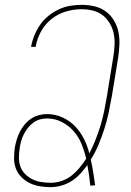

<svg xmlns="http://www.w3.org/2000/svg" viewBox="-20 -763 540 791"><path d="M189 8Q167 8 145 4.5Q123 1 104 -8Q85 -17 69.5 -32Q54 -47 46 -67Q38 -87 38 -109.5Q38 -132 41 -155Q44 -171 49 -188Q54 -205 62 -220.5Q70 -236 81.5 -250Q93 -264 108 -274Q123 -284 140 -288.5Q157 -293 173 -293Q208 -293 238 -279Q268 -265 289.5 -242.5Q311 -220 325.5 -191.5Q340 -163 348 -131Q363 -160 374.5 -189.5Q386 -219 395 -249Q404 -279 410 -309.5Q416 -340 421 -370L447 -530Q451 -554 452 -578Q453 -602 448.5 -624.5Q444 -647 432 -667Q420 -687 402.5 -700.5Q385 -714 362.5 -719.5Q340 -725 315 -725Q284 -725 251.5 -715.5Q219 -706 192 -684.5Q165 -663 148.5 -632.5Q132 -602 127 -570H108Q112 -593 121.5 -616.5Q131 -640 145 -660.5Q159 -681 179.5 -697.5Q200 -714 222.5 -724.5Q245 -735 269 -739Q293 -743 317 -743Q344 -743 369.5 -737Q395 -731 415.5 -716Q436 -701 449 -679.5Q462 -658 467.5 -633Q473 -608 472 -581Q471 -554 467 -527L441 -368Q435 -334 428 -300.5Q421 -267 410.5 -234Q400 -201 386.5 -168.5Q373 -136 354 -105Q360 -80 364 -53.5Q368 -27 372 0L352 2Q350 -19 347 -40.5Q344 -62 340 -83Q326 -64 310.5 -47Q295 -30 275.5 -17.5Q256 -5 233.5 1.5Q211 8 189 8ZM189 -10Q211 -10 233.5 -17.5Q256 -25 274 -39Q292 -53 307 -71Q322 -89 335 -109Q328 -140 316 -169.5Q304 -199 284 -222Q264 -245 235.5 -260Q207 -275 173 -275Q159 -275 144.5 -271Q130 -267 117 -257.5Q104 -248 94.5 -235.5Q85 -223 78 -209.5Q71 -196 67 -181.5Q63 -167 61 -152Q58 -132 58 -112.5Q58 -93 64.5 -75.5Q71 -58 84.5 -45Q98 -32 114.5 -24Q131 -16 150.5 -13Q170 -10 189 -10Z"/></svg>

Font: Iosevka Thin
Style: Italic
Weight: 100
Italic angle: -9°
Monospace: yes
Designer: Belleve Invis
Foundry: Belleve Invis
Version: Version 32.5.0; ttfautohint (v1.8.4)